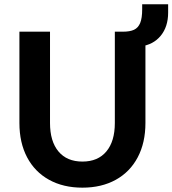

<svg xmlns="http://www.w3.org/2000/svg" viewBox="-20 -867 806 898"><path d="M365.5 -111.3Q438 -111.3 477.5 -158.7Q517.1 -206.1 517.1 -291.7V-718.8H660.2V-291.7Q660.2 -199.5 624.1 -131.2Q588.1 -63 521.5 -26.1Q454.8 10.7 365.5 10.7Q276.1 10.7 209.5 -26.1Q142.8 -63 106.8 -131.2Q70.8 -199.5 70.8 -291.7V-718.8H213.9V-291.7Q213.9 -206.1 253.4 -158.7Q293 -111.3 365.5 -111.3ZM554.7 -700.7V-718.8Q587.6 -718.8 606.9 -727.8Q626.2 -736.8 635.6 -759.4Q645 -782 645 -824.2V-846.9H766.4V-808.1Q766.4 -742.2 731.7 -699.8Q697 -657.5 637 -649.9Z"/></svg>

Font: Min Sans VF VF
Style: Regular
Weight: 400
Designer: Jinseong-Kim, NotoSansCJK, Nunito
Foundry: Jinseong-Kim
Version: Version 1.420;Glyphs 3.1.2 (3151)